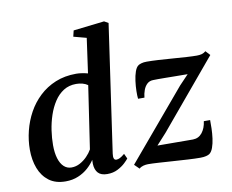

<svg xmlns="http://www.w3.org/2000/svg" viewBox="-87 -929 1269 1052"><g transform="rotate(-10 548.0 -403.0)"><path d="M476 -95Q473.5 -77.5 477 -68.2Q480.5 -59 490.5 -59Q499.5 -59 510.2 -64.2Q521 -69.5 537 -83L550 -55Q544 -47 527.8 -31.5Q511.5 -16 486.2 -3Q461 10 428 10Q393.5 10 377 -7.8Q360.5 -25.5 359 -59L359.5 -81Q345.5 -59 322.2 -38Q299 -17 267.2 -3.5Q235.5 10 196.5 10Q140.5 10 104.2 -17.2Q68 -44.5 50.2 -90.8Q32.5 -137 32.5 -194.5Q32.5 -246.5 45.5 -299Q58.5 -351.5 84.2 -398.5Q110 -445.5 148.8 -482Q187.5 -518.5 239 -539.8Q290.5 -561 354.5 -561Q370 -561 387 -558.2Q404 -555.5 419 -551.5L446 -744.5L374.5 -763.5L382.5 -797L555 -817L578 -804ZM409 -488Q396.5 -497 379.8 -501.5Q363 -506 344.5 -506Q304.5 -506 274.2 -486.8Q244 -467.5 222.8 -435Q201.5 -402.5 188 -362.2Q174.5 -322 168.2 -279.2Q162 -236.5 162 -197.5Q162 -154.5 171.5 -123.5Q181 -92.5 198.8 -76Q216.5 -59.5 241 -59.5Q266 -59.5 288.2 -71.5Q310.5 -83.5 328.5 -102Q346.5 -120.5 357 -139.5ZM956 -452.5Q943 -452.5 922.5 -452.8Q902 -453 878.2 -453.2Q854.5 -453.5 831.8 -453.8Q809 -454 790.8 -454Q772.5 -454 763.5 -453.5Q743.5 -453 730.2 -440.5Q717 -428 709.8 -408.5Q702.5 -389 700.5 -367H665Q663 -383.5 663.5 -410.2Q664 -437 667.8 -465.8Q671.5 -494.5 679.5 -517.2Q687.5 -540 700.5 -548.5Q706 -552 717.5 -555.5Q729 -559 747.5 -559Q774.5 -559 812 -556.8Q849.5 -554.5 889.8 -551.5Q930 -548.5 965.5 -546.2Q1001 -544 1023.5 -544Q1038.5 -544 1050.8 -547.2Q1063 -550.5 1073.5 -559.5L1096.5 -534.5L780.5 -157L725 -96Q745 -96 771.2 -95.8Q797.5 -95.5 825.5 -95.5Q853.5 -95.5 878.8 -95.2Q904 -95 922.5 -95Q954.5 -95.5 974 -120.2Q993.5 -145 998.5 -183.5H1033.5Q1034 -164 1033.2 -136.8Q1032.5 -109.5 1028.8 -81.5Q1025 -53.5 1017.2 -31.8Q1009.5 -10 996.5 -0.5Q990 4 977.2 7.2Q964.5 10.5 945 10.5Q917 10.5 877 8.2Q837 6 794.5 3Q752 0 715.2 -2.2Q678.5 -4.5 656.5 -4.5Q644 -4.5 630.2 -1Q616.5 2.5 607 11.5L580.5 -14.5L904.5 -398.5Z"/></g></svg>

Font: Merriweather 36pt SemiBold
Style: Italic
Weight: 600
Italic angle: -7.8°
Version: Version 2.101